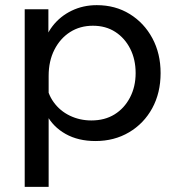

<svg xmlns="http://www.w3.org/2000/svg" viewBox="-20 -532 689 746"><path d="M169 194H76V-496H168V-344H147Q155 -393 184.5 -431Q214 -469 258.5 -490.5Q303 -512 356 -512Q428 -512 484 -477.5Q540 -443 572 -383.5Q604 -324 604 -248Q604 -171 571.5 -111.5Q539 -52 481.5 -18Q424 16 351 16Q284 16 235 -11.5Q186 -39 161 -86.5Q136 -134 141 -193L160 -212Q164 -169 188.5 -135Q213 -101 251.5 -82.5Q290 -64 335 -64Q387 -64 425 -87.5Q463 -111 485 -153Q507 -195 507 -248Q507 -301 486 -342.5Q465 -384 428 -408Q391 -432 341 -432Q291 -432 252.5 -407.5Q214 -383 191.5 -339Q169 -295 169 -237Z"/></svg>

Font: Wix Madefor Display Medium
Style: Regular
Weight: 500
Designer: Dalton Maag Ltd
Foundry: Dalton Maag Ltd
Version: Version 3.100